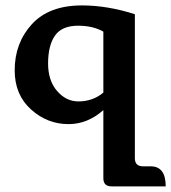

<svg xmlns="http://www.w3.org/2000/svg" viewBox="-20 -447 626 702"><path d="M266.6 -76.2Q319.3 -76.2 357.9 -108.4V-331.5Q319.3 -353 265.6 -353Q206.1 -353 180.9 -316.7Q155.8 -280.3 155.8 -214.8Q155.8 -152.3 188.7 -114.3Q221.7 -76.2 266.6 -76.2ZM357.9 204.6V-44.4Q300.3 6.8 230.5 6.8Q152.8 6.8 93.3 -46.9Q33.7 -100.6 33.7 -189.9Q33.7 -289.6 96.4 -358.4Q159.2 -427.2 279.8 -427.2Q372.6 -427.2 473.1 -395V131.3Q473.1 161.1 502.9 161.1H530.8Q585.9 161.1 585.9 234.4H387.7Q357.9 234.4 357.9 204.6Z"/></svg>

Font: Bainsley
Style: Bold
Weight: 700
Designer: Paul James MIller
Foundry: High-Logic / Made with FontCreator
Version: Version 1.411;March 28, 2021;FontCreator 13.0.0.2683 64-bit